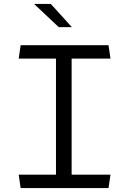

<svg xmlns="http://www.w3.org/2000/svg" viewBox="-20 -961 660 981"><path d="M85.5 0H534.5L544.5 -68.5H346V-661.5H544.5L534.5 -730H85.5L75.5 -661.5H266V-68.5H75.5ZM154 -941 280 -822.5H347L239.5 -941Z"/></svg>

Font: Monaspace Krypton Light
Style: Regular
Weight: 300
Designer: Riley Cran & the Lettermatic Team
Foundry: Lettermatic
Version: Version 1.101 (Monaspace Krypton)